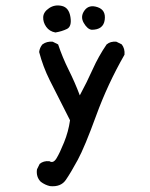

<svg xmlns="http://www.w3.org/2000/svg" viewBox="-20 -538 540 692"><path d="M160.2 132.8Q142.6 128.9 127 117.2Q109.4 99.6 113.3 72.3L123 52.7Q136.7 41 158.2 43Q171.9 51.8 183.6 32.7Q195.3 13.7 210.9 -24.9Q226.6 -63.5 232.4 -104.5Q183.6 -200.2 159.2 -249Q134.8 -297.9 121.1 -350.6Q123 -366.2 132.8 -377.9Q148.4 -389.6 169.9 -387.7L189.5 -377.9Q205.1 -331.1 227.5 -286.1Q250 -241.2 267.6 -194.3Q293 -241.2 314 -288.1Q335 -335 364.3 -377.9Q377.9 -389.6 399.4 -387.7L418.9 -377.9Q430.7 -362.3 428.7 -340.8Q368.2 -235.4 326.7 -121.6Q285.2 -7.8 260.3 38.1Q235.4 84 217.3 110.4Q199.2 136.7 160.2 132.8ZM179.7 -420.9Q158.2 -424.8 146.5 -441.4Q134.8 -458 135.7 -476.6Q136.7 -495.1 157.2 -508.8Q177.7 -522.5 203.1 -516.6Q228.5 -510.7 233.9 -476.6Q239.3 -442.4 221.2 -433.6Q203.1 -424.8 179.7 -420.9ZM310.5 -430.7Q294.9 -432.6 281.7 -455.6Q268.6 -478.5 284.7 -500.5Q300.8 -522.5 331.5 -512.2Q362.3 -502 357.4 -466.3Q352.5 -430.7 310.5 -430.7Z"/></svg>

Font: JasonHandwriting1
Style: Regular
Weight: 400
Version: Version 1.48.20